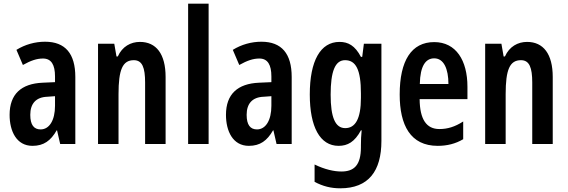

<svg xmlns="http://www.w3.org/2000/svg" viewBox="-20 -780 3074 1040"><path d="M224 -554C170 -554 116 -539 69 -510L104 -428C147 -452 179 -463 213 -463C258 -463 278 -429 278 -366V-335L211 -332C95 -327 32 -270 32 -158C32 -70 69 10 156 10C217 10 255 -18 287 -74H289L306 0H388V-363C388 -489 334 -554 224 -554ZM237 -256 278 -259V-207C278 -128 247 -79 200 -79C164 -79 144 -103 144 -158C144 -218 174 -254 237 -256Z M738 -553C688 -553 642 -528 618 -474H611L599 -543H511V0H622V-270C622 -403 644 -454 705 -454C751 -454 766 -413 766 -333V0H877V-363C877 -488 826 -553 738 -553Z M1110 0V-760H999V0Z M1396 -554C1342 -554 1288 -539 1241 -510L1276 -428C1319 -452 1351 -463 1385 -463C1430 -463 1450 -429 1450 -366V-335L1383 -332C1267 -327 1204 -270 1204 -158C1204 -70 1241 10 1328 10C1389 10 1427 -18 1459 -74H1461L1478 0H1560V-363C1560 -489 1506 -554 1396 -554ZM1409 -256 1450 -259V-207C1450 -128 1419 -79 1372 -79C1336 -79 1316 -103 1316 -158C1316 -218 1346 -254 1409 -256Z M1819 -553C1716 -553 1658 -451 1658 -268C1658 -93 1713 10 1814 10C1863 10 1901 -11 1935 -74H1939C1936 -48 1935 -19 1935 7V17C1935 115 1898 149 1829 149C1790 149 1739 138 1684 111V205C1729 229 1773 240 1823 240C1976 240 2046 147 2046 -17V-543H1951L1942 -472H1935C1903 -533 1866 -553 1819 -553ZM1849 -454C1907 -454 1935 -404 1935 -274V-250C1935 -135 1904 -86 1850 -86C1796 -86 1771 -144 1771 -267C1771 -393 1795 -454 1849 -454Z M2332 -552C2209 -552 2145 -452 2145 -268C2145 -102 2203 10 2351 10C2401 10 2447 -1 2489 -26V-122C2444 -93 2404 -81 2360 -81C2290 -81 2254 -133 2253 -243H2512V-310C2512 -453 2450 -552 2332 -552ZM2332 -464C2384 -464 2409 -407 2409 -325H2254C2256 -424 2286 -464 2332 -464Z M2835 -553C2785 -553 2739 -528 2715 -474H2708L2696 -543H2608V0H2719V-270C2719 -403 2741 -454 2802 -454C2848 -454 2863 -413 2863 -333V0H2974V-363C2974 -488 2923 -553 2835 -553Z"/></svg>

Font: Noto Sans Gujarati ExtraCondensed SemiBold
Style: Regular
Weight: 600
Width: 2
Designer: Jelle Bosma - Monotype Design Team, Universal Thirst
Foundry: Monotype Imaging Inc.
Version: Version 2.106